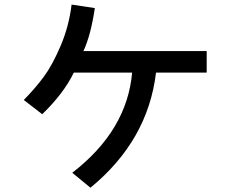

<svg xmlns="http://www.w3.org/2000/svg" viewBox="-20 -788 1040 855"><path d="M85.9 -342.8Q136.7 -394.5 174.8 -445.8Q212.9 -497.1 250 -584Q287.1 -670.9 298.8 -767.6L402.3 -752Q384.8 -632.8 351.6 -560.5H900.4V-464.8H674.8Q638.7 -162.1 382.8 47.9L301.8 -18.6Q545.9 -207 568.4 -464.8H308.6Q264.6 -373 168 -279.3Z"/></svg>

Font: Gothic A1 SemiBold
Style: Regular
Weight: 600
Version: Version 2.50